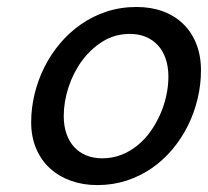

<svg xmlns="http://www.w3.org/2000/svg" viewBox="-20 -518 596 550"><path d="M352.1 -420.9Q309.1 -420.9 274.2 -399.2Q239.3 -377.4 214.4 -343.3Q189.5 -309.1 176 -267.3Q162.6 -225.6 162.6 -185.5Q162.6 -157.2 170.4 -134.8Q178.2 -112.3 192.6 -96.7Q207 -81.1 227.3 -72.8Q247.6 -64.5 272.9 -64.5Q301.8 -64.5 326.9 -74.2Q352.1 -84 373.3 -101.1Q394.5 -118.2 410.9 -141.1Q427.2 -164.1 438.7 -189.9Q450.2 -215.8 456.3 -243.7Q462.4 -271.5 462.4 -298.3Q462.4 -326.7 454.6 -349.6Q446.8 -372.6 432.4 -388.2Q418 -403.8 397.7 -412.4Q377.4 -420.9 352.1 -420.9ZM69.3 -168Q69.3 -208.5 79.1 -248.8Q88.9 -289.1 107.2 -325.7Q125.5 -362.3 152.1 -393.8Q178.7 -425.3 212.2 -448.5Q245.6 -471.7 285.6 -484.9Q325.7 -498 371.6 -498Q412.6 -498 446.5 -485.6Q480.5 -473.1 504.6 -449.7Q528.8 -426.3 542.2 -392.6Q555.7 -358.9 555.7 -316.4Q555.7 -275.4 546.1 -235.4Q536.6 -195.3 518.6 -158.7Q500.5 -122.1 474.4 -90.8Q448.2 -59.6 415.3 -36.6Q382.3 -13.7 342.8 -0.7Q303.2 12.2 258.8 12.2Q217.8 12.2 183.1 -0.2Q148.4 -12.7 123 -35.9Q97.7 -59.1 83.5 -92.5Q69.3 -126 69.3 -168Z"/></svg>

Font: Andika New Basic
Style: Italic
Weight: 400
Italic angle: -14°
Designer: Victor Gaultney, Annie Olsen, Julie Remington, Don Collingsworth, Eric Hays
Foundry: SIL International
Version: Version 5.500